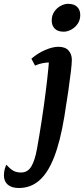

<svg xmlns="http://www.w3.org/2000/svg" viewBox="-132 -702 432 985"><path d="M-35.4 262.5Q-72.2 262.5 -92 245.4Q-111.9 228.3 -111.9 197.5Q-111.9 181.9 -108.1 167Q-104.2 152.1 -99.2 143.1Q-80.1 164.6 -63.8 173.8Q-47.5 183 -23.9 183Q10.3 183 28.8 151.7Q47.2 120.5 57.8 61.5Q70.8 -10.8 82.3 -86.6Q93.9 -162.4 102.4 -230.7Q111 -299 116 -350.2Q121.1 -401.5 121.1 -425.1L168.5 -374Q161.3 -378.4 150.7 -380.1Q140.2 -381.8 126 -381.8Q107.3 -381.8 87.5 -378.1Q67.7 -374.4 47.8 -365.5L29 -400.8Q62.1 -429.5 100.3 -445.7Q138.6 -462 167.4 -462Q202.7 -462 219.6 -443Q236.6 -424 236.6 -394.9Q236.6 -377.2 231.8 -336.3Q227.1 -295.3 218.6 -236Q210.1 -176.6 198 -103Q177 24 145.5 104.6Q113.9 185.3 69.5 223.9Q25.1 262.5 -35.4 262.5ZM194.4 -539.4Q164.5 -539.4 149 -555Q133.4 -570.6 133.4 -596.4Q133.4 -623.1 146.5 -642.2Q159.6 -661.4 179.3 -671.9Q199 -682.4 216.7 -682.4Q248 -682.4 263.8 -666.8Q279.7 -651.3 279.7 -625Q279.7 -598.9 266.3 -579.6Q252.9 -560.4 233.2 -549.9Q213.5 -539.4 194.4 -539.4Z"/></svg>

Font: Petrona
Style: Italic
Weight: 400
Italic angle: -9°
Designer: Ringo R. Seeber
Foundry: Ringo R. Seeber
Version: Version 2.001; ttfautohint (v1.8.3)